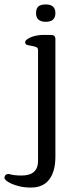

<svg xmlns="http://www.w3.org/2000/svg" viewBox="-90 -645 324 863"><path d="M159 -586Q159 -547 116 -547Q72 -547 72 -586Q72 -606 82 -615.5Q92 -625 116 -625Q159 -625 159 -586ZM159 59Q159 125 131.5 161.5Q104 198 49 198Q20 198 -2.5 192.5Q-25 187 -40 180Q-55 173 -62.5 166Q-70 159 -70 156Q-70 137 -50 137Q-28 144 7 144Q81 144 81 78V-420Q81 -430 72.5 -433.5Q64 -437 53.5 -438.5Q43 -440 33.5 -442.5Q24 -445 23 -454Q23 -462 32 -468.5Q41 -475 53.5 -479.5Q66 -484 79.5 -486Q93 -488 101 -488H140Q159 -488 159 -469Z"/></svg>

Font: Jura
Style: Regular
Weight: 400
Designer: Ed Merritt
Foundry: Ten by Twenty
Version: Version 1.007